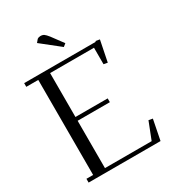

<svg xmlns="http://www.w3.org/2000/svg" viewBox="-210 -1018 1037 1139"><g transform="rotate(-30 308.5 -448.0)"><path d="M22 -676.8V-702.1H512.2L513.2 -707L541 -702.1L512.2 -559.1L485.8 -564V-676.8H185.1V-376H405.8V-350.1H185.1V-25.9H504.9L550.8 -143.1L578.1 -138.2L550.8 0H58.1V-25.9H104V-676.8ZM207 -870.1 223.1 -889.2Q232.9 -896 245.1 -896Q259.8 -896 269.3 -889.4Q278.8 -882.8 293.9 -863.8L352.1 -785.2L333 -770Z"/></g></svg>

Font: Dehuti
Style: Book
Weight: 400
Version: Version 1.2